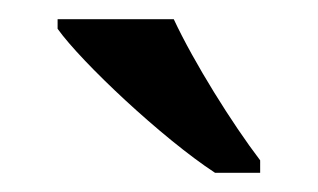

<svg xmlns="http://www.w3.org/2000/svg" viewBox="-20 -786 331 200"><path d="M204 -606H251V-619C222 -657 182 -721 161 -766H40V-756C65 -721 149 -642 204 -606Z"/></svg>

Font: Noto Serif Medium
Style: Regular
Weight: 500
Designer: Monotype Design Team
Foundry: Monotype Imaging Inc.
Version: Version 2.013